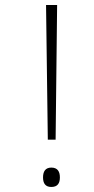

<svg xmlns="http://www.w3.org/2000/svg" viewBox="-20 -734 374 763"><path d="M170 -179H201L207 -714H163ZM151 -29C151 -6 160 9 184 9C209 9 218 -6 218 -29C218 -52 209 -68 184 -68C160 -68 151 -52 151 -29Z"/></svg>

Font: Noto Sans Gurmukhi ExtraLight
Style: Regular
Weight: 200
Designer: Jelle Bosma - Monotype Design Team
Foundry: Monotype Imaging Inc.
Version: Version 2.004